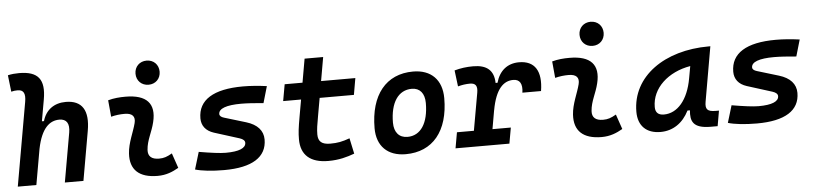

<svg xmlns="http://www.w3.org/2000/svg" viewBox="-45 -1001 5363 1262"><g transform="rotate(-5 2636.5 -370.0)"><path d="M340.3 0H462.9L520 -325.2C543.5 -458.5 500 -527.3 392.1 -527.3C314.5 -527.3 259.3 -486.3 238.8 -414.1H225.1L250 -555.2C273.4 -686.5 229 -742.7 103 -742.7C78.1 -742.7 53.2 -740.7 28.8 -734.9L41.5 -625.5C55.7 -629.4 69.8 -630.9 84 -630.9C122.1 -630.9 136.7 -606.4 126.5 -550.3L29.8 0H152.3L193.8 -235.8C221.2 -370.1 275.9 -415 340.3 -415C387.2 -415 407.7 -384.3 397.5 -325.2Z M1057.6 -129.4C1023.9 -109.9 1003.4 -102.5 971.2 -102.5C921.9 -102.5 897.5 -124 900.4 -166.5C904.8 -231 937.5 -278.8 953.1 -345.2C982.4 -465.3 925.8 -527.3 786.1 -527.3C747.6 -527.3 709 -524.4 670.9 -513.7L681.2 -404.3C710.9 -412.1 740.7 -415.5 770.5 -415.5C821.3 -415.5 842.3 -392.6 831.1 -349.1C816.4 -290.5 781.2 -224.1 776.9 -153.3C770 -46.4 830.1 9.8 952.1 9.8C1009.3 9.8 1051.3 -8.3 1091.3 -31.2ZM944.8 -592.3C991.2 -592.3 1024.4 -625.5 1024.4 -671.9C1024.4 -718.3 991.2 -751.5 944.8 -751.5C898.9 -751.5 865.2 -718.3 865.2 -671.9C865.2 -625.5 898.9 -592.3 944.8 -592.3Z M1391.1 9.8C1576.2 9.8 1672.9 -51.3 1672.9 -167.5C1672.9 -226.1 1634.8 -268.6 1562.5 -290.5L1419.9 -333.5C1401.4 -338.9 1390.6 -347.7 1390.6 -359.9C1390.6 -396 1441.9 -415 1540 -415C1578.6 -415 1629.4 -411.6 1686.5 -406.2L1718.3 -515.6C1665 -522.9 1610.8 -527.3 1561 -527.3C1366.2 -527.3 1264.6 -463.9 1264.6 -342.3C1264.6 -294.4 1291.5 -258.3 1344.7 -241.2L1510.7 -189C1532.2 -182.1 1544.4 -171.4 1544.4 -157.2C1544.4 -121.6 1498.5 -102.5 1411.1 -102.5C1375 -102.5 1314 -110.4 1234.4 -124L1200.2 -10.7C1245.1 2.4 1311 9.8 1391.1 9.8Z M2078.6 9.8C2149.9 9.8 2202.1 -5.4 2251.5 -23.4L2229.5 -126.5C2179.2 -108.4 2148.9 -102.5 2100.6 -102.5C2045.4 -102.5 2021 -123 2021 -169.9C2021 -206.1 2025.9 -231.9 2037.1 -295.4L2057.1 -408.2H2283.2L2302.2 -517.6H2076.2L2103.5 -673.8H1981L1953.6 -517.6H1835.9L1816.4 -408.2H1934.6L1914.6 -295.4C1901.9 -223.1 1897.9 -191.4 1897.9 -148.4C1897.9 -44.4 1960.4 9.8 2078.6 9.8Z M2588.9 9.8C2767.6 9.8 2873 -118.2 2873 -335C2873 -456.1 2802.7 -527.3 2683.6 -527.3C2504.9 -527.3 2399.4 -397.5 2399.4 -177.7C2399.4 -60.1 2469.7 9.8 2588.9 9.8ZM2610.4 -102.5C2555.2 -102.5 2522.9 -140.1 2522.9 -203.6C2522.9 -336.4 2576.2 -415 2665.5 -415C2718.8 -415 2749.5 -377.4 2749.5 -314C2749.5 -181.2 2697.8 -102.5 2610.4 -102.5Z M2918 0H3273.4L3292 -104.5H3170.9L3192.4 -227.5V-226.1C3217.8 -367.7 3271.5 -415 3335 -415C3377.9 -415 3396.5 -384.3 3387.7 -326.2H3510.7C3531.7 -456.5 3486.8 -527.3 3382.8 -527.3C3305.7 -527.3 3252 -482.9 3230.5 -405.3H3217.8C3215.8 -487.8 3171.4 -527.3 3079.6 -527.3C3036.6 -527.3 2996.1 -522 2956.5 -510.7L2969.7 -404.3C2996.6 -411.6 3022.9 -415.5 3049.3 -415.5C3086.9 -415.5 3099.6 -396 3092.3 -353L3048.3 -104.5H2936.5Z M3987.3 -129.4C3953.6 -109.9 3933.1 -102.5 3900.9 -102.5C3851.6 -102.5 3827.1 -124 3830.1 -166.5C3834.5 -231 3867.2 -278.8 3882.8 -345.2C3912.1 -465.3 3855.5 -527.3 3715.8 -527.3C3677.2 -527.3 3638.7 -524.4 3600.6 -513.7L3610.8 -404.3C3640.6 -412.1 3670.4 -415.5 3700.2 -415.5C3751 -415.5 3772 -392.6 3760.7 -349.1C3746.1 -290.5 3710.9 -224.1 3706.5 -153.3C3699.7 -46.4 3759.8 9.8 3881.8 9.8C3939 9.8 3981 -8.3 4021 -31.2ZM3874.5 -592.3C3920.9 -592.3 3954.1 -625.5 3954.1 -671.9C3954.1 -718.3 3920.9 -751.5 3874.5 -751.5C3828.6 -751.5 3794.9 -718.3 3794.9 -671.9C3794.9 -625.5 3828.6 -592.3 3874.5 -592.3Z M4270.5 10.3C4352.1 10.3 4418.5 -34.7 4458.5 -114.7H4474.6C4467.8 -44.9 4482.9 4.9 4601.1 4.9H4647L4664.6 -96.2H4642.6C4587.4 -96.2 4573.7 -113.3 4582 -161.6L4645 -522.5H4633.8C4342.8 -522.5 4123 -370.1 4123 -135.3C4123 -43 4176.8 10.3 4270.5 10.3ZM4302.2 -102.1C4265.1 -102.1 4246.1 -120.1 4246.1 -156.2C4246.1 -281.2 4355 -379.4 4502 -404.3L4487.8 -325.7C4462.9 -183.1 4391.1 -102.1 4302.2 -102.1Z M4906.7 9.8C5091.8 9.8 5188.5 -51.3 5188.5 -167.5C5188.5 -226.1 5150.4 -268.6 5078.1 -290.5L4935.5 -333.5C4917 -338.9 4906.2 -347.7 4906.2 -359.9C4906.2 -396 4957.5 -415 5055.7 -415C5094.2 -415 5145 -411.6 5202.1 -406.2L5233.9 -515.6C5180.7 -522.9 5126.5 -527.3 5076.7 -527.3C4881.8 -527.3 4780.3 -463.9 4780.3 -342.3C4780.3 -294.4 4807.1 -258.3 4860.4 -241.2L5026.4 -189C5047.9 -182.1 5060.1 -171.4 5060.1 -157.2C5060.1 -121.6 5014.2 -102.5 4926.8 -102.5C4890.6 -102.5 4829.6 -110.4 4750 -124L4715.8 -10.7C4760.7 2.4 4826.7 9.8 4906.7 9.8Z"/></g></svg>

Font: Cascadia Mono SemiBold
Style: Italic
Weight: 600
Italic angle: -10°
Monospace: yes
Designer: Aaron Bell
Foundry: Saja Typeworks
Version: Version 2404.023